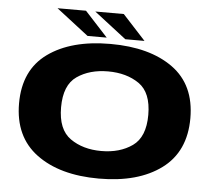

<svg xmlns="http://www.w3.org/2000/svg" viewBox="-52 -791 958 853"><g transform="rotate(5 427.0 -365.0)"><path d="M419 4.5Q594 4.5 697.5 -72.2Q801 -149 801 -298Q801 -447 697.5 -521.5Q594 -596 419 -596Q244.5 -596 140.8 -521.5Q37 -447 37 -298Q37 -149 140.8 -72.2Q244.5 4.5 419 4.5ZM419 -118.5Q337 -118.5 280.8 -158Q224.5 -197.5 224.5 -296.5Q224.5 -396 280.8 -434.8Q337 -473.5 419 -473.5Q501.5 -473.5 557.5 -434.8Q613.5 -396 613.5 -296.5Q613.5 -197.5 557.5 -158Q501.5 -118.5 419 -118.5ZM482.5 -622.5H568L466 -733.5H339ZM314 -622.5H399.5L297.5 -733.5H170.5Z"/></g></svg>

Font: Anybody Expanded
Style: Bold
Weight: 700
Width: 7
Designer: Tyler Finck
Foundry: Etcetera Type Company
Version: Version 1.113;gftools[0.9.25]